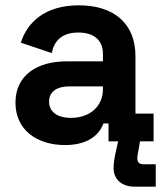

<svg xmlns="http://www.w3.org/2000/svg" viewBox="-20 -530 618 720"><path d="M224 14C328 14 359 -42 368 -67H387V0H423L415 36C410 57 406 81 406 101C406 143 438 170 484 170H564V86H518C503 86 495 79 495 64C495 55 497 45 499 35L505 0H556V-104H488V-319C488 -443 406 -510 276 -510C147 -510 82 -445 58 -370L174 -331C183 -376 211 -408 274 -408C338 -408 366 -374 366 -328V-300H230C118 -300 38 -247 38 -145C38 -43 118 14 224 14ZM164 -149C164 -185 192 -206 239 -206H366V-196C366 -130 316 -88 246 -88C192 -88 164 -113 164 -149Z"/></svg>

Font: Meta Space
Style: Bold
Weight: 700
Designer: Meta Pool / Florian Karsten
Foundry: Meta Pool / Florian Karsten
Version: Version 2.000;Glyphs 3.1.1 (3137)